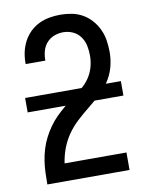

<svg xmlns="http://www.w3.org/2000/svg" viewBox="-84 -804 668 865"><g transform="rotate(-10 250.0 -371.5)"><path d="M62 0V-1Q62 -28 63 -54.5Q64 -81 68 -107.5Q72 -134 80 -160Q88 -186 100 -209.5Q112 -233 127.5 -255Q143 -277 162 -296Q181 -315 201.5 -332Q222 -349 243.5 -365Q265 -381 286 -398Q307 -415 322 -437Q337 -459 344.5 -485Q352 -511 352 -538Q352 -561 347.5 -583.5Q343 -606 329.5 -625Q316 -644 295 -653.5Q274 -663 251 -663Q230 -663 210 -655.5Q190 -648 176 -632.5Q162 -617 156 -596.5Q150 -576 150 -555V-551H60V-558Q60 -583 65.5 -607.5Q71 -632 83 -654.5Q95 -677 113 -694.5Q131 -712 153.5 -723Q176 -734 201 -738.5Q226 -743 251 -743Q278 -743 304 -738Q330 -733 353 -720Q376 -707 394 -686.5Q412 -666 423 -642Q434 -618 438 -591.5Q442 -565 442 -538Q442 -503 432.5 -469Q423 -435 403.5 -406Q384 -377 358 -353.5Q332 -330 304.5 -308Q277 -286 251 -262Q225 -238 205 -209.5Q185 -181 172.5 -148Q160 -115 155 -80H438V0ZM469 -335H31V-401H469Z"/></g></svg>

Font: Iosevka Custom Medium
Style: Regular
Weight: 500
Monospace: yes
Designer: Belleve Invis
Foundry: Belleve Invis
Version: Version 32.5.0; ttfautohint (v1.8.4)